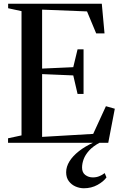

<svg xmlns="http://www.w3.org/2000/svg" viewBox="-20 -763 650 1026"><path d="M95 -39.5V-703.5L23.5 -719V-743H524L538.5 -584.5H494L445 -702L205 -711.5V-396.5L371.5 -404L394.5 -499.5H426.5V-261H394.5L371.5 -360L205 -367V-31.5L478 -47.5L546 -195.5L593.5 -182L558.5 0H23V-24ZM428 243Q406 243 384.2 233.8Q362.5 224.5 348 205.5Q333.5 186.5 333.5 157.5Q333.5 128 351.2 99.2Q369 70.5 401.8 44.8Q434.5 19 479 -1L493.5 -5L513.5 -1Q477 18.5 456.2 41.5Q435.5 64.5 427 87.8Q418.5 111 418.5 132.5Q418.5 159 435.8 172Q453 185 476.5 185Q495 185 510.8 178.5Q526.5 172 539.5 162L549 185Q533.5 207 501 225Q468.5 243 428 243Z"/></svg>

Font: Merriweather 120pt
Style: Regular
Weight: 400
Version: Version 2.100